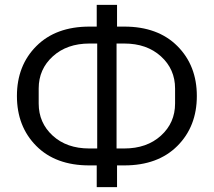

<svg xmlns="http://www.w3.org/2000/svg" viewBox="-20 -745 884 794"><path d="M380 29V-61H349Q210 -61 130 -141.5Q50 -222 50 -348Q50 -474 130.5 -554.5Q211 -635 350 -635H380V-725H464V-635H494Q633 -635 713.5 -554.5Q794 -474 794 -348Q794 -222 713.5 -141.5Q633 -61 494 -61H464V29ZM349 -131H382V-565H350Q257 -565 198.5 -512Q140 -459 140 -379V-317Q140 -237 198 -184Q256 -131 349 -131ZM462 -131H494Q587 -131 645.5 -184Q704 -237 704 -317V-379Q704 -459 645.5 -512Q587 -565 494 -565H462Z"/></svg>

Font: Aneliza
Style: Regular
Weight: 400
Designer: Mike Abbink, Paul van der Laan, Pieter van Rosmalen
Foundry: Bold Monday
Version: Version 3.0